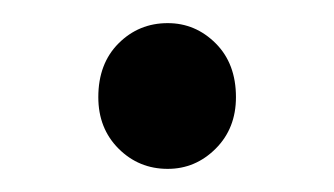

<svg xmlns="http://www.w3.org/2000/svg" viewBox="-20 -134 289 166"><path d="M125 12Q100 12 82.5 -5.5Q65 -23 65 -50Q65 -79 82.5 -96.5Q100 -114 125 -114Q149 -114 166.5 -96.5Q184 -79 184 -50Q184 -23 166.5 -5.5Q149 12 125 12Z"/></svg>

Font: Matigon Symbol
Style: Regular
Weight: 400
Designer: Paul D. Hunt
Foundry: Adobe Systems Incorporated
Version: Version 2.021;PS 2.000;hotconv 1.0.86;makeotf.lib2.5.63406